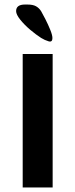

<svg xmlns="http://www.w3.org/2000/svg" viewBox="-20 -826 332 846"><path d="M80 0V-588H212V0ZM211 -658Q211 -671 201.5 -694.5Q192 -718 180 -741.5Q168 -765 161 -777Q152 -791 138.5 -798.5Q125 -806 101 -806H90Q51 -806 51 -777Q51 -762 69.5 -739Q88 -716 113.5 -694.5Q139 -673 161 -659Q177 -649 194 -644Q211 -639 211 -658Z"/></svg>

Font: Goldman
Style: Regular
Weight: 400
Designer: Jaikishan Patel
Version: Version 1.000; ttfautohint (v1.8.3)